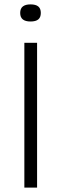

<svg xmlns="http://www.w3.org/2000/svg" viewBox="-20 -855 280 875"><path d="M91 0V-660H149V0ZM119 -757Q96 -757 84 -766.5Q72 -776 72 -796Q72 -816 84 -825.5Q96 -835 119 -835Q143 -835 154.5 -825.5Q166 -816 166 -796Q166 -776 154.5 -766.5Q143 -757 119 -757Z"/></svg>

Font: Bricolage Grotesque ExtraLight
Style: Regular
Weight: 250
Designer: Mathieu Triay
Foundry: Atelier Triay
Version: Version 1.000;gftools[0.9.30]